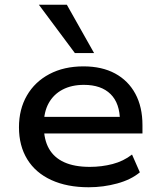

<svg xmlns="http://www.w3.org/2000/svg" viewBox="-20 -781 675 810"><path d="M354 9Q263 9 196.5 -21.5Q130 -52 95 -109Q60 -166 60 -244Q60 -320 93.5 -378Q127 -436 188.5 -468.5Q250 -501 332 -501Q410 -501 465.5 -471Q521 -441 551 -385.5Q581 -330 581 -253V-218H145V-288H506L486 -270Q486 -345 446.5 -384Q407 -423 334 -423Q282 -423 244 -403Q206 -383 185.5 -346Q165 -309 165 -257V-248Q165 -192 186.5 -154Q208 -116 251 -96.5Q294 -77 359 -77Q409 -77 455 -89Q501 -101 537 -129L570 -54Q533 -23 474.5 -7Q416 9 354 9ZM296 -557 144 -761H262L377 -557Z"/></svg>

Font: Nunito Sans 10pt SemiExpanded SemiBold
Style: Regular
Weight: 600
Width: 6
Designer: Vernon Adams
Foundry: Vernon Adams
Version: Version 3.101;gftools[0.9.27]